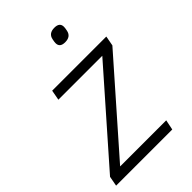

<svg xmlns="http://www.w3.org/2000/svg" viewBox="-216 -791 875 875"><g transform="rotate(-45 221.5 -354.0)"><path d="M295 -626Q261 -626 261 -654Q261 -662 264 -676Q270 -708 307 -708Q341 -708 341 -680Q341 -672 338 -658Q332 -626 295 -626ZM359 0H-3L6 -48L371 -463H88L97 -512H446L437 -464L72 -49H369Z"/></g></svg>

Font: IBM Plex Sans Light
Style: Italic
Weight: 300
Italic angle: -11.31°
Designer: Mike Abbink, Paul van der Laan, Pieter van Rosmalen
Foundry: Bold Monday
Version: Version 3.0